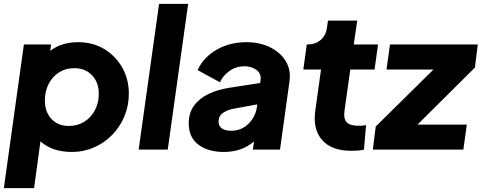

<svg xmlns="http://www.w3.org/2000/svg" viewBox="-31 -777 2501 997"><path d="M-11 200 93 -546H234L230 -513Q288 -558 375 -558Q451 -558 510 -522.5Q569 -487 603.5 -426.5Q638 -366 638 -290Q638 -228 615 -173Q592 -118 551.5 -76.5Q511 -35 457.5 -11.5Q404 12 342 12Q240 12 179 -43L146 200ZM326 -123Q372 -123 407 -145Q442 -167 462 -205Q482 -243 482 -290Q482 -349 447 -386Q412 -423 354 -423Q309 -423 274.5 -400.5Q240 -378 221 -340Q202 -302 202 -255Q202 -196 236 -159.5Q270 -123 326 -123Z M689 0 795 -757H946L840 0Z M1131 12Q1049 12 999 -26Q949 -64 949 -137Q949 -191 976.5 -228.5Q1004 -266 1051.5 -289Q1099 -312 1159 -321L1320 -346L1322 -360Q1327 -394 1301 -413.5Q1275 -433 1239 -433Q1196 -433 1162 -409.5Q1128 -386 1111 -350L995 -413Q1027 -481 1095 -519.5Q1163 -558 1248 -558Q1317 -558 1370.5 -532Q1424 -506 1452.5 -460Q1481 -414 1472 -353L1423 0H1282L1288 -42Q1254 -14 1215.5 -1Q1177 12 1131 12ZM1104 -146Q1104 -121 1122 -109.5Q1140 -98 1168 -98Q1223 -98 1259.5 -134.5Q1296 -171 1303 -221L1305 -235L1180 -212Q1149 -206 1126.5 -190.5Q1104 -175 1104 -146Z M1792 6Q1691 6 1642 -49.5Q1593 -105 1606 -201L1636 -416H1544L1562 -546H1564Q1606 -546 1633.5 -569Q1661 -592 1667 -634L1672 -670H1824L1806 -546H1932L1914 -416H1788L1758 -203Q1752 -161 1769 -142.5Q1786 -124 1831 -124Q1840 -124 1848.5 -124.5Q1857 -125 1870 -127L1859 0Q1844 4 1825.5 5Q1807 6 1792 6Z M1905 0 1920 -120 2220 -416H1976L1994 -546H2450L2435 -426L2137 -130H2393L2375 0Z"/></svg>

Font: Plus Jakarta Sans ExtraBold
Style: Italic
Weight: 800
Italic angle: -8°
Designer: Gumpita Rahayu
Foundry: Tokotype
Version: Version 2.071; ttfautohint (v1.8.4.7-5d5b);gftools[0.9.29]